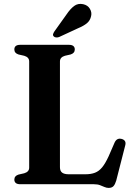

<svg xmlns="http://www.w3.org/2000/svg" viewBox="-20 -925 672 964"><path d="M334.5 -651.5 306 -645Q294 -641.5 287.5 -634.5Q281 -627.5 281 -616.5V-85.5Q281 -66.5 292 -58.2Q303 -50 325.5 -50H408.5Q437 -50 457 -57.8Q477 -65.5 493 -85Q509 -104.5 525.5 -140.5L555.5 -209.5Q561.5 -222 570.2 -226.2Q579 -230.5 590.5 -227.5Q602.5 -224.5 607.5 -216.2Q612.5 -208 608.5 -194L563.5 -18Q558 0.5 549.8 9.5Q541.5 18.5 525.5 18.5Q515 18.5 504.8 14Q494.5 9.5 482.2 4.8Q470 0 451.5 0H82Q66.5 0 59.2 -6.2Q52 -12.5 52 -23Q52 -42 73 -48.5L101.5 -55Q113.5 -58.5 120 -65.5Q126.5 -72.5 126.5 -83.5V-616.5Q126.5 -627.5 120 -634.5Q113.5 -641.5 101.5 -645L73 -651.5Q52 -658 52 -677Q52 -688 59.2 -694Q66.5 -700 82 -700H325.5Q341 -700 348.2 -694Q355.5 -688 355.5 -677Q355.5 -658 334.5 -651.5ZM314 -852.5Q332.5 -880 352 -894.8Q371.5 -909.5 397.5 -904Q420.5 -899 431.2 -881Q442 -863 437.5 -844.5Q433 -822 416.2 -808.2Q399.5 -794.5 371.5 -783L276.5 -739Q269.5 -736.5 261.8 -737Q254 -737.5 249.5 -742.5Q244.5 -748 246.8 -754.5Q249 -761 253 -767Z"/></svg>

Font: Fraunces SemiBold
Style: Regular
Weight: 600
Version: Version 1.000;[b76b70a41]